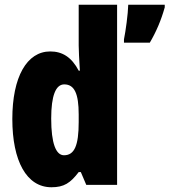

<svg xmlns="http://www.w3.org/2000/svg" viewBox="-20 -780 715 810"><path d="M197 10C250 10 277 -8 312 -54H321L344 0H474V-760H312V-588C312 -567 314 -532 317 -482H312C282 -539 243 -563 192 -563C93 -563 32 -455 32 -278C32 -101 92 10 197 10ZM675 -749V-760H521C520 -720 510 -648 503 -614V-600H612C639 -646 660 -695 675 -749ZM250 -125C216 -125 196 -175 196 -280C196 -376 215 -424 251 -424C294 -424 312 -385 312 -297V-265C312 -166 294 -125 250 -125Z"/></svg>

Font: Noto Sans Lao ExtraCondensed Black
Style: Regular
Weight: 900
Width: 2
Designer: Monotype Design Team
Foundry: Monotype Imaging Inc.
Version: Version 2.003